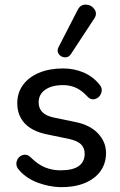

<svg xmlns="http://www.w3.org/2000/svg" viewBox="-20 -788 512 818"><path d="M62.7 -61.8Q45.6 -79.7 51 -100.1Q56.5 -120.5 75.5 -127Q94.5 -133.6 111 -117.5Q141.9 -86.6 173 -74.4Q204.1 -62.3 237.1 -62.3Q290.5 -62.3 315.6 -80.6Q340.7 -98.8 340.7 -132.8Q340.7 -157.8 325 -173.2Q309.3 -188.6 272.4 -196.5L178.7 -215.8Q116.3 -229 85 -262.8Q53.6 -296.6 53.6 -348.7Q53.6 -392.9 78.2 -426.4Q102.8 -459.9 147 -478.1Q191.2 -496.4 248.9 -496.4Q294.8 -496.4 335.1 -479.6Q375.4 -462.8 403.9 -427.8Q418.2 -410.9 411.3 -391.5Q404.5 -372.2 385.9 -366.3Q367.2 -360.3 350.7 -378.3Q340.6 -389.6 329.3 -398.3Q310.8 -412.6 290.7 -419Q270.6 -425.4 249.1 -425.4Q200.7 -425.4 172.6 -405.7Q144.6 -386 144.6 -351.6Q144.6 -327.3 159.9 -310.8Q175.3 -294.4 209.4 -287.2L303 -267.8Q364.3 -255 398 -219.1Q431.7 -183.2 431.7 -136Q431.7 -91.3 407.5 -58.1Q383.4 -25 338.9 -7.2Q294.4 10.5 235.4 9.3Q189.7 8 141.9 -9.4Q94.1 -26.9 62.7 -61.8ZM229.2 -586.8 310.8 -745.5Q322.6 -769.3 346.1 -768.3Q369.6 -767.4 382.6 -748.3Q395.5 -729.1 381.3 -708.6L281.7 -557Q272.3 -542.7 256.1 -543.7Q239.9 -544.6 230.5 -557.6Q221.1 -570.5 229.2 -586.8Z"/></svg>

Font: SN Pro Thin
Style: Regular
Weight: 200
Designer: Tobias Whetton
Foundry: Supernotes
Version: Version 1.003;Glyphs 3.3 (3324)